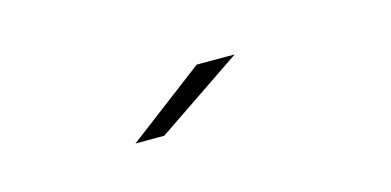

<svg xmlns="http://www.w3.org/2000/svg" viewBox="-27 -751 428 210"><g transform="rotate(-15 187.5 -646.0)"><path d="M110 -613H142.5L240 -679H197Z"/></g></svg>

Font: Anybody Expanded ExtraLight
Style: Regular
Weight: 250
Width: 7
Version: Version 1.113;gftools[0.9.25]